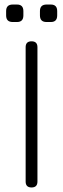

<svg xmlns="http://www.w3.org/2000/svg" viewBox="-20 -826 278 846"><path d="M36 -729Q7 -729 7 -758V-777Q7 -806 36 -806H55Q83 -806 83 -777V-758Q83 -729 55 -729ZM185 -729Q156 -729 156 -758V-777Q156 -806 185 -806H204Q232 -806 232 -777V-758Q232 -729 204 -729ZM145 -26Q145 0 119 0Q93 0 93 -26V-618Q93 -644 119 -644Q145 -644 145 -618Z"/></svg>

Font: Jura
Style: Regular
Weight: 400
Designer: Daniel Johnson, Alexei Vanyashin
Foundry: Daniel Johnson
Version: Version 5.103